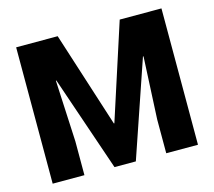

<svg xmlns="http://www.w3.org/2000/svg" viewBox="-94 -755 970 870"><g transform="rotate(-15 391.0 -320.0)"><path d="M50.3 -639.6H245.1L388.7 -191.9H391.1L536.1 -639.6H731.9V0H583V-158.7L597.2 -450.7L594.7 -451.2L440.4 0H340.3L187.5 -447.3L185.1 -446.8L199.2 -158.7V0H50.3Z"/></g></svg>

Font: Yantramanav Black
Style: Regular
Weight: 900
Version: Version 1.001;PS 1.0;hotconv 1.0.72;makeotf.lib2.5.5900; ttf